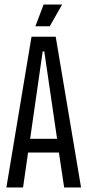

<svg xmlns="http://www.w3.org/2000/svg" viewBox="-20 -821 383 841"><path d="M8 0 118 -660H224L335 0H261L238 -153H103L81 0ZM167 -596 112 -213H230L174 -596ZM198 -706H135L171 -801H252Z"/></svg>

Font: Bricolage Grotesque 96pt Condensed Light
Style: Regular
Weight: 300
Width: 3
Designer: Mathieu Triay
Foundry: Atelier Triay
Version: Version 1.001; ttfautohint (v1.8.4.7-5d5b);gftools[0.9.33.de